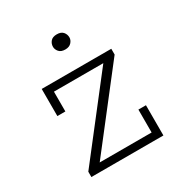

<svg xmlns="http://www.w3.org/2000/svg" viewBox="-135 -649 707 748"><g transform="rotate(-30 218.0 -274.5)"><path d="M63 0V-24L336 -375L345 -361H103V-272H67V-394H380V-368L107 -17L104 -33H353V-136H387V0ZM224 -481Q205 -481 196 -491.5Q187 -502 187 -514Q187 -528 196 -538.5Q205 -549 224 -549Q243 -549 252 -538.5Q261 -528 261 -514Q261 -502 251.5 -491.5Q242 -481 224 -481Z"/></g></svg>

Font: Rokkitt ExtraLight
Style: Regular
Weight: 250
Version: Version 3.103